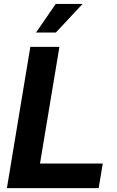

<svg xmlns="http://www.w3.org/2000/svg" viewBox="-20 -969 601 989"><path d="M15.6 0 136.2 -727.5H286.1L186 -126.5H509.3L488.3 0ZM165.5 -801.3 267.1 -948.7H405.3L267.6 -801.3Z"/></svg>

Font: Inter 24pt
Style: Bold Italic
Weight: 700
Italic angle: -9.3988°
Version: Version 4.001;git-66647c0bb